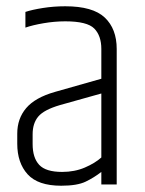

<svg xmlns="http://www.w3.org/2000/svg" viewBox="-20 -588 462 612"><path d="M61 -550Q82 -557 116.5 -562.5Q151 -568 188 -568Q276 -568 314 -532Q352 -496 352 -432V0H303V-40Q280 -22 253 -9Q226 4 175 4Q101 4 68 -32.5Q35 -69 35 -130V-162Q35 -210 63.5 -243.5Q92 -277 155 -295L303 -337V-432Q303 -474 280.5 -497Q258 -520 188 -520Q154 -520 119 -514Q84 -508 61 -500ZM303 -86V-290L171 -253Q120 -238 102 -216.5Q84 -195 84 -160V-129Q84 -85 105 -62.5Q126 -40 178 -40Q218 -40 250.5 -54Q283 -68 303 -86Z"/></svg>

Font: Khand Variable Light
Style: Regular
Weight: 300
Designer: Satya Rajpurohit
Foundry: Indian Type Foundry
Version: Version 3.000